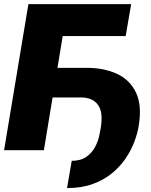

<svg xmlns="http://www.w3.org/2000/svg" viewBox="-31 -748 754 956"><path d="M622.1 -727.5 594.7 -568.4H281.2L187.5 0H-10.7L110.4 -727.5ZM198.2 -262.7 222.7 -410.2H397.5Q486.8 -410.6 552 -380.1Q617.2 -349.6 647 -285.2Q676.8 -220.7 659.2 -119.1Q653.8 -85 638.4 -43.5Q623 -2 595.9 38.8Q568.8 79.6 528.1 113.5Q487.3 147.5 431.4 168Q375.5 188.5 302.7 188.5L326.2 52.7Q371.6 52.7 399.7 32.5Q427.7 12.2 442.4 -16.1Q457 -44.4 462.6 -69.8Q468.3 -95.2 469.7 -105.5Q484.4 -186 457.8 -224.4Q431.2 -262.7 373 -262.7Z"/></svg>

Font: Inter Tight Black
Style: Italic
Weight: 900
Italic angle: -9.39999°
Designer: Rasmus Andersson
Foundry: rsms
Version: Version 3.004; ttfautohint (v1.8.4.7-5d5b)